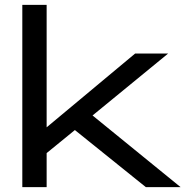

<svg xmlns="http://www.w3.org/2000/svg" viewBox="-20 -770 763 790"><path d="M723.1 0H580.1L288.1 -234.9L171.9 -140.1V0H71.8V-750H171.9V-246.1L536.1 -549.8H671.9L360.8 -294.9Z"/></svg>

Font: Bruno Ace
Style: Regular
Weight: 400
Designer: Astigmatic (AOETI)
Foundry: Astigmatic (AOETI)
Version: Version 1.000